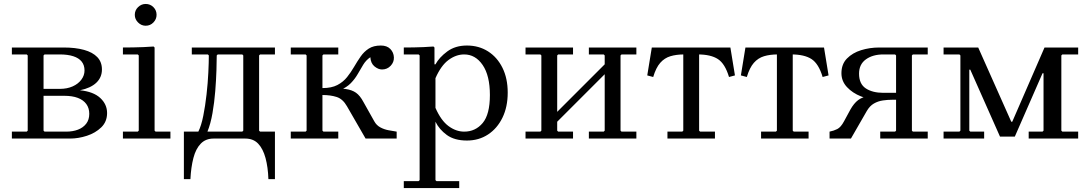

<svg xmlns="http://www.w3.org/2000/svg" viewBox="-20 -700 5507 970"><path d="M384 -244Q452 -237 486.5 -205Q521 -173 521 -129Q521 -85 491.5 -56.5Q462 -28 419 -14Q376 0 334 0H40V-35H115L120 -40V-420L115 -425H40V-460H302Q361 -460 404.5 -448Q448 -436 471.5 -411.5Q495 -387 495 -349Q495 -309 466.5 -282Q438 -255 384 -244ZM200 -420V-251H282Q319 -251 347 -263.5Q375 -276 391 -297.5Q407 -319 407 -344Q407 -371 392.5 -389Q378 -407 350 -416Q322 -425 282 -425H205ZM314 -35Q348 -35 374 -45Q400 -55 415.5 -75Q431 -95 431 -125Q431 -154 416 -174.5Q401 -195 373 -205.5Q345 -216 305 -216H200V-40L205 -35Z M601 0V-35H676L681 -40V-420L676 -425H601V-460Q627 -460 652.5 -460.5Q678 -461 704 -462Q730 -463 756 -465L761 -460V-40L766 -35H841V0ZM716 -570Q694 -570 677.5 -586.5Q661 -603 661 -625Q661 -648 677.5 -664Q694 -680 716 -680Q739 -680 755 -664Q771 -648 771 -625Q771 -603 755 -586.5Q739 -570 716 -570Z M1369 -425H1294L1289 -420V-40L1294 -35H1369V205H1336Q1334 145 1321.5 98.5Q1309 52 1284.5 26Q1260 0 1219 0H1059Q1019 0 994 26Q969 52 957 98.5Q945 145 942 205H909V-35H982Q997 -65 1007 -115Q1017 -165 1023.5 -223Q1030 -281 1032.5 -333.5Q1035 -386 1035 -420L1030 -425H949V-460H1369ZM1204 -35 1209 -40V-420L1204 -425H1080L1075 -420Q1075 -393 1073.5 -345Q1072 -297 1067.5 -240Q1063 -183 1053.5 -128.5Q1044 -74 1028 -35Z M1609 -40 1614 -35H1689V0H1449V-35H1524L1529 -40V-420L1524 -425H1449V-460H1689V-425H1614L1609 -420ZM1827 0 1733 -163Q1712 -200 1681 -210Q1650 -220 1609 -220V-255H1639Q1693 -255 1725.5 -250.5Q1758 -246 1778.5 -231.5Q1799 -217 1816 -185L1871 -87Q1882 -67 1901.5 -56.5Q1921 -46 1943 -42Q1965 -38 1984 -35V0ZM1904 -470Q1935 -470 1952 -452.5Q1969 -435 1970 -410Q1971 -386 1953.5 -367.5Q1936 -349 1910 -349Q1891 -349 1872 -364.5Q1853 -380 1851 -411Q1829 -396 1815 -373Q1801 -350 1787 -325.5Q1773 -301 1752 -279.5Q1731 -258 1697.5 -244.5Q1664 -231 1609 -231V-255Q1655 -255 1684.5 -270.5Q1714 -286 1733.5 -310.5Q1753 -335 1769 -362.5Q1785 -390 1802 -414.5Q1819 -439 1843 -454.5Q1867 -470 1904 -470Z M2339 -470Q2399 -470 2445.5 -440.5Q2492 -411 2518.5 -357.5Q2545 -304 2545 -232Q2545 -160 2518.5 -105.5Q2492 -51 2445.5 -20.5Q2399 10 2339 10Q2276 10 2237.5 -18Q2199 -46 2180 -85V210L2185 215H2300V250H2020V215H2095L2100 210V-420L2095 -425H2020V-460Q2046 -460 2070.5 -460.5Q2095 -461 2119.5 -462Q2144 -463 2170 -465L2175 -460V-375H2180Q2199 -410 2239.5 -440Q2280 -470 2339 -470ZM2325 -35Q2382 -35 2418.5 -78.5Q2455 -122 2455 -220Q2455 -318 2418.5 -371.5Q2382 -425 2325 -425Q2284 -425 2246 -397Q2208 -369 2180 -305V-155Q2208 -91 2246 -63Q2284 -35 2325 -35Z M2795 -40 2800 -35H2875V0H2635V-35H2710L2715 -40V-420L2710 -425H2635V-460H2875V-425H2800L2795 -420ZM3115 -40 3120 -35H3195V0H2955V-35H3030L3035 -40V-420L3030 -425H2955V-460H3195V-425H3120L3115 -420ZM3035 -325 2795 -85V-135L3035 -375Z M3436 -425Q3397 -425 3367 -416Q3337 -407 3315.5 -382.5Q3294 -358 3280 -311L3250 -319L3273 -460H3670L3693 -319L3663 -311Q3643 -378 3607 -401.5Q3571 -425 3505 -425ZM3512 -443V-40L3517 -35H3592V0H3352V-35H3427L3432 -40V-443Z M3909 -425Q3870 -425 3840 -416Q3810 -407 3788.5 -382.5Q3767 -358 3753 -311L3723 -319L3746 -460H4143L4166 -319L4136 -311Q4116 -378 4080 -401.5Q4044 -425 3978 -425ZM3985 -443V-40L3990 -35H4065V0H3825V-35H3900L3905 -40V-443Z M4418 -196Q4373 -196 4330 -213Q4287 -230 4259 -260Q4231 -290 4231 -330Q4231 -376 4259 -404.5Q4287 -433 4330.5 -446.5Q4374 -460 4422 -460H4667V-425H4592L4587 -420V-40L4592 -35H4667V0H4427V-35H4502L4507 -40V-196ZM4443 -231H4507V-420L4502 -425H4443Q4389 -425 4354.5 -400Q4320 -375 4320 -328Q4320 -276 4354 -253.5Q4388 -231 4443 -231ZM4279 0H4171V-35Q4192 -39 4210 -48Q4228 -57 4244 -87L4276 -146Q4294 -178 4315 -194Q4336 -210 4369.5 -215.5Q4403 -221 4456 -221H4486V-196Q4464 -196 4440 -192.5Q4416 -189 4395 -177Q4374 -165 4359 -139Z M5347 -425 5342 -420V-40L5347 -35H5427V0H5177V-35H5247L5252 -40V-330H5247L5107 -10H5032L4882 -348H4877V-40L4882 -35H4952V0H4747V-35H4827L4832 -40V-420L4827 -425H4747V-460H4922L5089 -85H5094L5257 -460H5427V-425Z"/></svg>

Font: Brygada 1918
Style: Regular
Weight: 400
Designer: Mateusz Machalski | Borys Kosmynka | Przemek Hoffer
Foundry: NIEPODLEGLA 2018
Version: Version 3.006